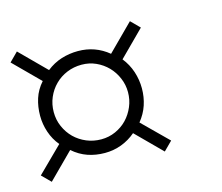

<svg xmlns="http://www.w3.org/2000/svg" viewBox="-69 -767 675 585"><g transform="rotate(-15 269.0 -474.5)"><path d="M383.8 -268.6 304.7 -347.7Q284.2 -330.1 259.3 -320.8Q234.4 -311.5 207 -311.5Q178.2 -311.5 153.3 -320.1Q128.4 -328.6 106.4 -347.7L27.3 -268.6L0 -295.9L79.1 -374Q62 -394.5 53.5 -419.9Q44.9 -445.3 44.9 -471.7Q44.9 -500.5 53 -525.6Q61 -550.8 80.1 -572.3L0 -652.3L27.3 -679.7L107.4 -599.6Q128.9 -616.7 154.3 -624.8Q179.7 -632.8 207 -632.8Q261.2 -632.8 302.7 -598.6L383.8 -679.7L411.1 -652.3L332 -573.2Q349.1 -551.8 357.7 -525.9Q366.2 -500 366.2 -472.7Q366.2 -445.3 357.9 -420.4Q349.6 -395.5 332 -374L411.1 -295.9ZM322.3 -472.7Q322.3 -496.1 313.2 -517.3Q304.2 -538.6 288.6 -554.7Q272.9 -570.8 252 -580.3Q231 -589.8 207 -589.8Q182.1 -589.8 160.4 -580.8Q138.7 -571.8 122.6 -555.7Q106.4 -539.6 97.2 -518.1Q87.9 -496.6 87.9 -471.7Q87.9 -447.3 97.4 -425.8Q106.9 -404.3 123 -388.4Q139.2 -372.6 160.9 -363.5Q182.6 -354.5 207 -354.5Q231 -354.5 252.2 -364Q273.4 -373.5 288.8 -389.6Q304.2 -405.8 313.2 -427.2Q322.3 -448.7 322.3 -472.7Z"/></g></svg>

Font: Surma
Style: Regular
Weight: 400
Designer: Sue Lloyd-Williams
Foundry: Sylheti Translation And Research
Version: Version 3.000